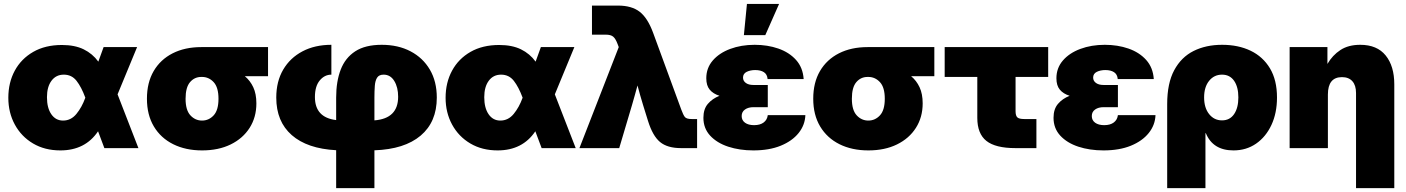

<svg xmlns="http://www.w3.org/2000/svg" viewBox="-20 -756 7179 980"><path d="M288.1 11.7Q208.5 11.7 148.7 -23.7Q88.9 -59.1 55.7 -120.1Q22.5 -181.2 22.5 -256.8Q22.5 -334.5 55.4 -395.3Q88.4 -456.1 149.7 -491.2Q210.9 -526.4 295.9 -526.4Q361.8 -526.4 407.2 -504.2Q452.6 -481.9 481.9 -441.4L508.8 -515.6H679.7L580.1 -274.4L686.5 0H512.7L480.5 -85.9Q415 11.7 288.1 11.7ZM415.5 -257.3 415 -258.8Q395.5 -311.5 370.8 -343.3Q346.2 -375 305.7 -375Q266.1 -375 242.9 -344Q219.7 -313 219.7 -259.8Q219.7 -205.1 241.9 -172.9Q264.2 -140.6 301.8 -140.6Q342.3 -140.6 370.1 -174.6Q397.9 -208.5 415 -255.9Z M1011.2 11.7Q927.7 11.7 864.3 -19.8Q800.8 -51.3 765.4 -110.4Q730 -169.4 730 -252Q730 -334.5 764.4 -393.3Q798.8 -452.1 861.3 -483.9Q923.8 -515.6 1007.3 -515.6H1348.1V-367.2H1229.5Q1256.8 -344.7 1272.7 -310.8Q1288.6 -276.9 1288.6 -228.5Q1288.6 -157.7 1254.2 -103.5Q1219.7 -49.3 1157.5 -18.8Q1095.2 11.7 1011.2 11.7ZM1011.2 -363.3H1007.3Q972.7 -363.3 950 -336.7Q927.2 -310.1 927.2 -252Q927.2 -193.8 951.9 -167.2Q976.6 -140.6 1011.2 -140.6Q1045.9 -140.6 1070.6 -167.2Q1095.2 -193.8 1095.2 -252Q1095.2 -310.1 1070.6 -336.7Q1045.9 -363.3 1011.2 -363.3Z M1695.8 204.1V10.7Q1548.3 2.9 1469.2 -66.4Q1390.1 -135.7 1390.1 -257.8Q1390.1 -340.3 1425.5 -400.6Q1460.9 -460.9 1524.2 -494.1Q1587.4 -527.3 1671.4 -527.3V-375Q1636.7 -375 1612.1 -345.5Q1587.4 -315.9 1587.4 -260.7Q1587.4 -156.2 1695.8 -143.1V-257.8Q1695.8 -340.3 1719 -400.6Q1742.2 -460.9 1793.2 -494.1Q1844.2 -527.3 1928.2 -527.3Q2012.2 -527.3 2075.4 -494.1Q2138.7 -460.9 2174.1 -400.6Q2209.5 -340.3 2209.5 -257.8Q2209.5 -133.3 2127 -63.7Q2044.4 5.9 1891.1 11.2V204.1ZM1891.1 -141.6Q2012.2 -150.9 2012.2 -262.2Q2012.2 -310.5 1992.4 -342.8Q1972.7 -375 1938 -375Q1914.6 -375 1904.8 -359.6Q1895 -344.2 1893.1 -317.6Q1891.1 -291 1891.1 -257.8Z M2520 11.7Q2440.4 11.7 2380.6 -23.7Q2320.8 -59.1 2287.6 -120.1Q2254.4 -181.2 2254.4 -256.8Q2254.4 -334.5 2287.4 -395.3Q2320.3 -456.1 2381.6 -491.2Q2442.9 -526.4 2527.8 -526.4Q2593.8 -526.4 2639.2 -504.2Q2684.6 -481.9 2713.9 -441.4L2740.7 -515.6H2911.6L2812 -274.4L2918.5 0H2744.6L2712.4 -85.9Q2647 11.7 2520 11.7ZM2647.5 -257.3 2647 -258.8Q2627.4 -311.5 2602.8 -343.3Q2578.1 -375 2537.6 -375Q2498 -375 2474.9 -344Q2451.7 -313 2451.7 -259.8Q2451.7 -205.1 2473.9 -172.9Q2496.1 -140.6 2533.7 -140.6Q2574.2 -140.6 2602.1 -174.6Q2629.9 -208.5 2647 -255.9Z M2937.5 0 3138.2 -515.6 3132.3 -531.2Q3122.1 -558.6 3109.9 -568.8Q3097.7 -579.1 3071.8 -579.1H3001.5V-727.5H3134.3Q3204.1 -727.5 3244.9 -696Q3285.6 -664.6 3313.5 -588.9L3457.5 -196.3Q3467.3 -169.4 3475.6 -158.9Q3483.9 -148.4 3510.7 -148.4H3538.1V0H3456.1Q3386.7 0 3349.1 -31Q3311.5 -62 3287.6 -138.7L3262.7 -218.8Q3254.9 -243.7 3247.8 -269Q3240.7 -294.4 3233.9 -319.8Q3227.1 -294.4 3220 -269.3Q3212.9 -244.1 3205.6 -218.8L3140.6 0Z M3825.2 11.7Q3754.9 11.7 3697 -7.3Q3639.2 -26.4 3604.7 -63.7Q3570.3 -101.1 3570.3 -154.8Q3570.3 -199.2 3593 -225.8Q3615.7 -252.4 3652.3 -267.1Q3620.1 -277.3 3602.5 -298.3Q3585 -319.3 3585 -356.4Q3585 -408.7 3617.9 -447Q3650.9 -485.4 3707 -506.3Q3763.2 -527.3 3832 -527.3Q3897.5 -527.3 3952.9 -508.1Q4008.3 -488.8 4043.2 -450Q4078.1 -411.1 4082 -352.5H3897.9Q3896 -376.5 3879.2 -387.5Q3862.3 -398.4 3835 -398.4Q3809.6 -398.4 3791 -389.2Q3772.5 -379.9 3772.5 -359.9Q3772.5 -343.3 3786.6 -332.8Q3800.8 -322.3 3825.2 -322.3H3898.9V-209H3826.2Q3799.3 -209 3782.5 -197Q3765.6 -185.1 3765.6 -163.6Q3765.6 -142.1 3782.7 -129.6Q3799.8 -117.2 3829.1 -117.2Q3859.9 -117.2 3877.9 -130.9Q3896 -144.5 3898.9 -168.5H4090.8Q4088.9 -117.7 4056.2 -76.9Q4023.4 -36.1 3964.8 -12.2Q3906.2 11.7 3825.2 11.7ZM3776.9 -576.7 3792.5 -735.8H3956.5L3886.2 -576.7Z M4412.1 11.7Q4328.6 11.7 4265.1 -19.8Q4201.7 -51.3 4166.3 -110.4Q4130.9 -169.4 4130.9 -252Q4130.9 -334.5 4165.3 -393.3Q4199.7 -452.1 4262.2 -483.9Q4324.7 -515.6 4408.2 -515.6H4749V-367.2H4630.4Q4657.7 -344.7 4673.6 -310.8Q4689.5 -276.9 4689.5 -228.5Q4689.5 -157.7 4655 -103.5Q4620.6 -49.3 4558.3 -18.8Q4496.1 11.7 4412.1 11.7ZM4412.1 -363.3H4408.2Q4373.5 -363.3 4350.8 -336.7Q4328.1 -310.1 4328.1 -252Q4328.1 -193.8 4352.8 -167.2Q4377.4 -140.6 4412.1 -140.6Q4446.8 -140.6 4471.4 -167.2Q4496.1 -193.8 4496.1 -252Q4496.1 -310.1 4471.4 -336.7Q4446.8 -363.3 4412.1 -363.3Z M5162.6 0Q5061 0 5014.6 -36.9Q4968.3 -73.7 4968.3 -154.3V-363.3H4801.8V-515.6H5330.1V-363.3H5163.6V-188.5Q5163.6 -165.5 5172.6 -157Q5181.6 -148.4 5208.5 -148.4H5270V0Z M5612.3 11.7Q5542 11.7 5484.1 -7.3Q5426.3 -26.4 5391.8 -63.7Q5357.4 -101.1 5357.4 -154.8Q5357.4 -199.2 5380.1 -225.8Q5402.8 -252.4 5439.5 -267.1Q5407.2 -277.3 5389.6 -298.3Q5372.1 -319.3 5372.1 -356.4Q5372.1 -408.7 5405 -447Q5438 -485.4 5494.1 -506.3Q5550.3 -527.3 5619.1 -527.3Q5684.6 -527.3 5740 -508.1Q5795.4 -488.8 5830.3 -450Q5865.2 -411.1 5869.1 -352.5H5685.1Q5683.1 -376.5 5666.3 -387.5Q5649.4 -398.4 5622.1 -398.4Q5596.7 -398.4 5578.1 -389.2Q5559.6 -379.9 5559.6 -359.9Q5559.6 -343.3 5573.7 -332.8Q5587.9 -322.3 5612.3 -322.3H5686V-209H5613.3Q5586.4 -209 5569.6 -197Q5552.7 -185.1 5552.7 -163.6Q5552.7 -142.1 5569.8 -129.6Q5586.9 -117.2 5616.2 -117.2Q5647 -117.2 5665 -130.9Q5683.1 -144.5 5686 -168.5H5877.9Q5876 -117.7 5843.3 -76.9Q5810.5 -36.1 5752 -12.2Q5693.4 11.7 5612.3 11.7Z M5937.5 204.1V-224.6Q5937.5 -331.1 5973.4 -397.7Q6009.3 -464.4 6072.3 -495.8Q6135.3 -527.3 6217.8 -527.3Q6300.3 -527.3 6363.3 -497.1Q6426.3 -466.8 6462.2 -407Q6498 -347.2 6498 -258.3Q6498 -179.2 6469.7 -118.4Q6441.4 -57.6 6391.4 -22.9Q6341.3 11.7 6275.9 11.7Q6170.9 11.7 6134.8 -76.2H6132.8V204.1ZM6217.3 -141.6Q6257.3 -141.6 6279.1 -173.6Q6300.8 -205.6 6300.8 -258.8Q6300.8 -312 6279.1 -343.5Q6257.3 -375 6217.3 -375Q6177.2 -375 6151.6 -343.5Q6126 -312 6126 -258.8Q6126 -205.6 6151.6 -173.6Q6177.2 -141.6 6217.3 -141.6Z M6757.8 -273.4V0H6562.5V-515.6H6755.4V-429.7Q6781.2 -474.1 6821.8 -500.7Q6862.3 -527.3 6922.9 -527.3Q7008.8 -527.3 7052.7 -472.9Q7096.7 -418.5 7096.7 -325.2V204.1H6901.4V-281.2Q6901.4 -320.3 6882.8 -341.3Q6864.3 -362.3 6829.6 -362.3Q6757.8 -362.3 6757.8 -273.4Z"/></svg>

Font: Inter Display Black
Style: Regular
Weight: 900
Designer: Rasmus Andersson
Foundry: rsms
Version: Version 4.000;git-a52131595